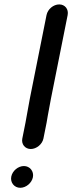

<svg xmlns="http://www.w3.org/2000/svg" viewBox="-20 -668 335 891"><path d="M202.1 -133C207 -157.8 211.5 -185.6 216.6 -211L293.9 -598C299.3 -625.3 281.7 -647.5 254.8 -647.5C227.8 -647.5 201.3 -625.3 195.9 -598L118.6 -211C111.7 -176.2 105 -132.9 98.1 -98L83.5 -25C78.3 1.2 96.2 23.5 122.8 23.5C149.4 23.5 176.3 1.2 181.5 -25L196.1 -98C197.9 -107.1 199.3 -119.1 202.1 -133ZM32.3 151.5C26.8 179 46.3 203.5 73.9 203.5C100.7 203.5 127.3 181.3 132.7 154.5C138.2 127 118.6 102.5 91 102.5C64.2 102.5 37.6 124.7 32.3 151.5Z"/></svg>

Font: Smoothie
Style: LightIt
Weight: 400
Foundry: Cannot Into Space Fonts
Version: Version 0.8